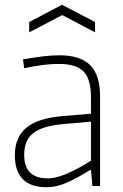

<svg xmlns="http://www.w3.org/2000/svg" viewBox="-20 -777 512 802"><path d="M173 5Q108 5 75 -29Q42 -63 42 -128Q42 -203 89.5 -243Q137 -283 240 -292L360 -302V-370Q360 -446 329.5 -478Q299 -510 225 -510Q163 -510 81 -492L76 -529Q121 -537 158.5 -541.5Q196 -546 229 -546Q316 -546 357 -504.5Q398 -463 398 -375V0H366L360 -67H356Q308 -36 262.5 -15.5Q217 5 173 5ZM179 -32Q200 -32 222.5 -38.5Q245 -45 268.5 -55.5Q292 -66 315 -79Q338 -92 360 -106V-269L247 -259Q201 -255 169.5 -245.5Q138 -236 118.5 -220.5Q99 -205 90 -182.5Q81 -160 81 -130Q81 -32 179 -32ZM102 -685 239 -757 377 -685V-642L240 -714L102 -642Z"/></svg>

Font: Encode Sans Narrow
Style: Thin
Weight: 250
Designer: Pablo Impallari, Andres Torresi
Foundry: Pablo Impallari, Andres Torresi
Version: Version 1.000; ttfautohint (v1.00) -l 8 -r 50 -G 200 -x 14 -